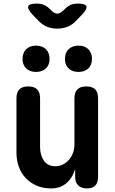

<svg xmlns="http://www.w3.org/2000/svg" viewBox="-20 -1043 640 1073"><path d="M396 -494Q396 -527 412.5 -543.5Q429 -560 462 -560Q496 -560 512 -543.5Q528 -527 528 -494V-55Q528 -22 512.5 -6Q497 10 466 10Q436 10 418 -6Q400 -22 400 -55V-98Q384 -47 350 -18.5Q316 10 266 10Q220 10 184.5 -5.5Q149 -21 123.5 -48Q98 -75 85 -111.5Q72 -148 72 -191V-494Q72 -527 88 -543.5Q104 -560 138 -560Q171 -560 187.5 -543.5Q204 -527 204 -494V-219Q204 -200 209 -181Q214 -162 224 -147Q234 -132 250 -123Q266 -114 289 -114Q313 -114 333 -124.5Q353 -135 367 -152Q381 -169 388.5 -190.5Q396 -212 396 -235ZM419 -641Q384 -641 363.5 -660.5Q343 -680 343 -714Q343 -748 363.5 -768Q384 -788 419 -788Q453 -788 473.5 -768Q494 -748 494 -714Q494 -680 473.5 -660.5Q453 -641 419 -641ZM181 -641Q147 -641 126.5 -660.5Q106 -680 106 -714Q106 -748 126.5 -768Q147 -788 181 -788Q216 -788 236.5 -768Q257 -748 257 -714Q257 -680 236.5 -660.5Q216 -641 181 -641ZM186 -1023Q207 -1023 224.5 -1016Q242 -1009 257 -994L267 -984Q284 -967 300 -967Q316 -967 333 -984L343 -993Q358 -1009 375.5 -1016Q393 -1023 414 -1023Q456 -1023 462.5 -1008.5Q469 -994 440 -963L405 -927Q384 -904 357.5 -893.5Q331 -883 300 -883Q269 -883 243 -893.5Q217 -904 195 -927L160 -963Q132 -994 138 -1008.5Q144 -1023 186 -1023Z"/></svg>

Font: Maple Mono
Style: Bold
Weight: 700
Monospace: yes
Designer: subframe7536
Version: Version 7.200